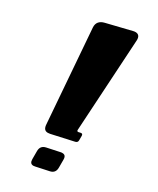

<svg xmlns="http://www.w3.org/2000/svg" viewBox="-225 -801 851 1033"><g transform="rotate(30 200.5 -285.0)"><path d="M123.5 -694.8C95.2 -688 78.6 -670.9 80.6 -641.1L124.5 -64.9C126 -41 134.8 -28.8 153.8 -28.8C158.2 -28.8 162.6 -29.3 167.5 -30.3L306.2 -61C315.9 -63.5 320.3 -68.8 320.3 -78.6V-105.5C320.3 -115.2 315.9 -119.6 306.2 -117.2L295.4 -114.7C289.1 -113.3 285.2 -116.2 285.6 -122.6L319.8 -698.2C321.3 -722.2 311 -734.4 292 -734.4C287.6 -734.4 282.7 -733.9 277.3 -732.4ZM152.8 85.4C152.8 62.5 163.6 48.8 186 43.9L266.1 26.9C270 25.9 273.4 25.9 276.4 25.9C292 25.9 299.3 34.7 299.3 53.7V103.5C299.3 126.5 288.6 140.6 266.1 145L186 162.1C182.1 163.1 178.2 163.6 175.3 163.6C160.2 163.6 152.8 154.3 152.8 135.3Z"/></g></svg>

Font: QTS-Omar 
Style: Regular
Weight: 400
Designer: Mohammed Abd El khaliq
Foundry: QafType Studio
Version: Version 1.001